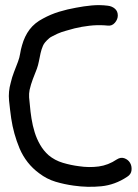

<svg xmlns="http://www.w3.org/2000/svg" viewBox="-20 -733 535 744"><path d="M55.7 -158.2Q32.2 -214.8 23.4 -274.4Q18.6 -308.6 15.1 -343.3Q11.7 -377.9 21.5 -412.1Q26.4 -433.6 34.2 -453.6Q42 -473.6 49.8 -494.1Q55.7 -509.8 58.1 -525.4Q60.5 -541 65.4 -557.6Q75.2 -592.8 94.7 -618.7Q114.3 -644.5 146.5 -661.1Q176.8 -677.7 209 -687.5Q241.2 -697.3 274.4 -703.1Q304.7 -709 335.4 -711.9Q366.2 -714.8 397.5 -710.9Q414.1 -709 425.3 -699.2Q436.5 -689.5 436.5 -672.9Q436.5 -658.2 425.3 -645Q414.1 -631.8 397.5 -633.8Q394.5 -633.8 391.6 -634.3Q388.7 -634.8 385.7 -634.8Q356.4 -636.7 326.7 -633.3Q296.9 -629.9 268.6 -623Q252 -618.2 235.4 -613.8Q218.8 -609.4 203.1 -602.5Q192.4 -597.7 181.6 -591.8Q173.8 -587.9 170.9 -585Q152.3 -569.3 146.5 -555.7Q140.6 -542 137.2 -526.9Q133.8 -511.7 130.9 -496.1Q127.9 -480.5 123 -466.8Q115.2 -447.3 107.4 -426.8Q99.6 -406.2 94.7 -384.8Q91.8 -370.1 92.8 -355.5Q93.8 -340.8 95.7 -326.2Q97.7 -300.8 102.1 -273.4Q106.4 -246.1 114.3 -220.7Q122.1 -195.3 135.3 -172.4Q148.4 -149.4 168 -131.8Q192.4 -111.3 223.6 -102.1Q254.9 -92.8 286.1 -88.9Q325.2 -83 362.3 -87.9Q399.4 -92.8 432.6 -115.2Q448.2 -125 462.4 -119.6Q476.6 -114.3 483.9 -102.1Q491.2 -89.8 489.7 -73.7Q488.3 -57.6 472.7 -47.9Q425.8 -16.6 372.6 -11.2Q319.3 -5.9 265.6 -13.7Q229.5 -18.6 195.3 -28.8Q161.1 -39.1 131.8 -61.5Q81.1 -98.6 55.7 -158.2Z"/></svg>

Font: Schoolbell
Style: Regular
Weight: 400
Designer: Font Diner, Inc
Foundry: Font Diner, Inc
Version: Version 1.000